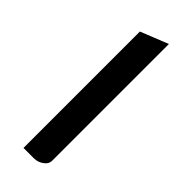

<svg xmlns="http://www.w3.org/2000/svg" viewBox="-169 -490 511 511"><g transform="rotate(45 87.0 -234.5)"><path d="M47.9 0V-438L126 -469.2V-30.8Q126 -17.1 113.8 -8.8Q102.1 0 86.9 0Z"/></g></svg>

Font: Hhenum
Style: Regular
Weight: 400
Designer: T. Christopher White
Version: Version 1.0